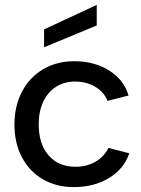

<svg xmlns="http://www.w3.org/2000/svg" viewBox="-20 -757 576 784"><path d="M39 -248Q39 -324 70 -383Q101 -442 156.5 -474.5Q212 -507 283 -507Q366 -507 426 -469Q486 -431 505 -367L419 -345Q405 -381 369 -402.5Q333 -424 287 -424Q242 -424 208.5 -402.5Q175 -381 156.5 -341.5Q138 -302 138 -249Q138 -169 178.5 -122.5Q219 -76 288 -76Q334 -76 369.5 -96.5Q405 -117 423 -153L508 -131Q486 -67 425 -30Q364 7 281 7Q210 7 155 -25Q100 -57 69.5 -115Q39 -173 39 -248ZM160 -637 375 -737V-653L160 -564Z"/></svg>

Font: AF Albert Sans Medium
Style: Regular
Weight: 500
Designer: Andreas Rasmussen
Foundry: a.Foundry
Version: Version 1.300;Glyphs 3.2 (3231)